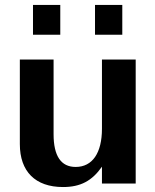

<svg xmlns="http://www.w3.org/2000/svg" viewBox="-20 -740 626 774"><path d="M527 -500H391V-221C391 -124 353 -67 285 -67C226 -67 196 -111 196 -199V-500H60V-159C60 -49 122 14 234 14C305 14 351 -11 391 -68V0H527ZM113 -600H223V-720H113ZM363 -600H473V-720H363Z"/></svg>

Font: Perun
Style: Bold
Weight: 700
Foundry: Copyright (c) Stefan Peev, Context Ltd, 2016
Version: Version 1.089